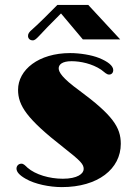

<svg xmlns="http://www.w3.org/2000/svg" viewBox="-20 -744 540 773"><path d="M46.4 -65.4C46.4 -51.8 58.6 -38.1 84 -23.9C120.1 -2.9 179.2 9.3 229 9.3C374.5 9.3 466.3 -64 466.3 -165C466.3 -231.9 433.1 -280.8 298.3 -380.4C231 -429.2 216.3 -453.6 216.3 -468.8C216.3 -483.9 230 -497.6 268.1 -497.6C303.7 -497.6 350.6 -487.8 387.2 -463.4C402.3 -452.1 409.2 -443.8 419.4 -443.8C430.7 -443.8 436 -453.1 436 -461.4C436 -479.5 413.6 -496.6 378.4 -510.7C349.1 -522.5 302.2 -530.3 262.7 -530.3C135.3 -530.3 52.7 -462.9 52.7 -382.3C52.7 -318.8 88.4 -265.1 234.9 -150.9C306.2 -95.2 316.9 -82.5 316.9 -63.5C316.9 -44.9 292 -24.4 232.9 -24.4C179.2 -24.4 122.6 -41 90.8 -68.8C82 -77.1 75.2 -85 66.4 -85C53.7 -85 46.4 -75.2 46.4 -65.4ZM111.8 -581.5C120.1 -581.5 126.5 -587.9 137.7 -599.6C140.6 -602.1 143.6 -605.5 171.9 -635.7L225.6 -689.9L313.5 -585.4H463.9L335.4 -724.1H210.9L157.2 -670.4C132.3 -645.5 121.6 -636.7 112.8 -628.4C95.7 -614.3 92.8 -607.4 92.8 -599.1C92.8 -589.4 100.1 -581.5 111.8 -581.5Z"/></svg>

Font: Limelight
Style: Regular
Weight: 400
Designer: Nicole Fally
Foundry: Nicole Fally
Version: Version 1.002